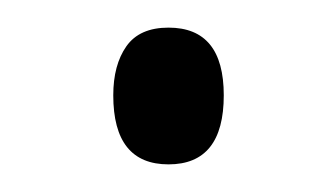

<svg xmlns="http://www.w3.org/2000/svg" viewBox="-20 -413 243 139"><path d="M62 -344Q62 -366 71.5 -379.5Q81 -393 102 -393Q142 -393 142 -344Q142 -294 102 -294Q62 -294 62 -344Z"/></svg>

Font: Noto Sans Hebrew ExtraCondensed Light
Style: Regular
Weight: 300
Width: 2
Designer: Monotype Design Team
Foundry: Monotype Imaging Inc.
Version: Version 2.004; ttfautohint (v1.8.4.7-5d5b)